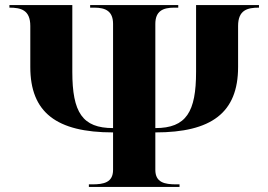

<svg xmlns="http://www.w3.org/2000/svg" viewBox="-20 -734 1053 754"><path d="M329 0H685V-10H672C627 -10 590 -17 590 -67V-214C810 -214 915 -291 915 -471V-632C915 -695 952 -704 997 -704V-714H750V-452C750 -295 712 -231 590 -231V-640C590 -690 619 -704 664 -704H680V-714H334V-704H350C395 -704 424 -690 424 -640V-231C304 -231 264 -292 264 -452V-714H17V-704C62 -704 99 -695 99 -632V-471C99 -293 201 -214 424 -214V-67C424 -17 387 -10 342 -10H329Z"/></svg>

Font: Noto Serif Display ExtraBold
Style: Regular
Weight: 800
Designer: Monotype Design Team
Foundry: Monotype Imaging Inc.
Version: Version 2.009